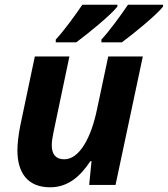

<svg xmlns="http://www.w3.org/2000/svg" viewBox="-20 -786 713 816"><path d="M54 -147C54 -51 98 10 193 10C269 10 321 -36 364 -101H369L359 0H471L587 -546H440L392 -320C368 -204 319 -109 253 -109C218 -109 200 -129 200 -169C200 -184 203 -204 208 -227L275 -546H128L66 -251C58 -212 54 -171 54 -147ZM498 -606C548 -643 645 -722 673 -758V-766H524C493 -720 444 -653 411 -618V-606ZM304 -606C354 -643 451 -722 479 -758V-766H330C299 -720 250 -653 217 -618V-606Z"/></svg>

Font: BC Sans
Style: Bold Italic
Weight: 700
Italic angle: -12°
Designer: Monotype Design Team
Province of B.C.
Foundry: Monotype Imaging Inc.
Version: Version 2.000;GOOG;noto-source:20170915:90ef993387c0